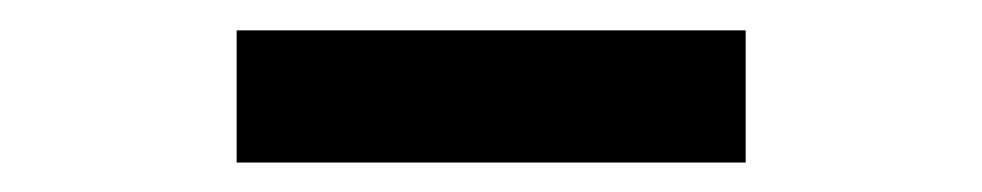

<svg xmlns="http://www.w3.org/2000/svg" viewBox="-20 -762 660 129"><path d="M139 -741.6H481V-652.8H139Z"/></svg>

Font: Monaspace Krypton Var
Style: Regular
Weight: 400
Designer: Riley Cran and the Lettermatic Team
Version: Version 1.101 (Monaspace Krypton Var)